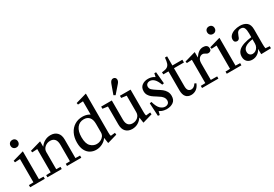

<svg xmlns="http://www.w3.org/2000/svg" viewBox="47 -1839 4154 2906"><g transform="rotate(-30 2124.0 -386.0)"><path d="M202 -526 206 -524V-40L286 -38V0H30V-38L110 -40V-445L108 -447L20 -442L14 -472ZM86 -691Q86 -720 104.5 -738Q123 -756 152 -756Q181 -756 199 -738Q217 -720 217 -691Q217 -662 199 -643.5Q181 -625 152 -625Q123 -625 104.5 -643.5Q86 -662 86 -691Z M504 -526 508 -524V-40L582 -38V0H332V-38L412 -40V-445L410 -447L322 -442L316 -472ZM508 -434H510Q538 -477 585 -503.5Q632 -530 689 -530Q759 -530 801.5 -487.5Q844 -445 844 -365V-40L924 -38V0H674V-38L748 -40V-325Q748 -395 719.5 -426.5Q691 -458 642 -458Q588 -458 548 -424Q508 -390 508 -338Z M1469 -126Q1469 -78 1477 -64L1553 -72L1557 -38L1391 10L1387 8L1373 -86V-286H1469ZM1465 -806 1469 -804V-286H1373V-725L1371 -727L1283 -722L1277 -752ZM1423 -453 1373 -333Q1373 -409 1339.5 -447.5Q1306 -486 1246 -486Q1169 -486 1125 -428Q1081 -370 1081 -267Q1081 -154 1127.5 -108Q1174 -62 1233 -62Q1268 -62 1300.5 -77Q1333 -92 1353 -119.5Q1373 -147 1373 -182V-86H1371Q1344 -44 1292.5 -17Q1241 10 1182 10Q1130 10 1084.5 -14Q1039 -38 1010 -91.5Q981 -145 981 -229Q981 -320 1015 -388Q1049 -456 1109 -493Q1169 -530 1244 -530Q1303 -530 1348.5 -508.5Q1394 -487 1423 -453Z M1989 -86H1987Q1959 -43 1914 -16.5Q1869 10 1812 10Q1743 10 1702 -32Q1661 -74 1661 -155V-470L1571 -482V-520H1757V-185Q1757 -122 1784 -92Q1811 -62 1859 -62Q1913 -62 1951 -95.5Q1989 -129 1989 -182ZM1899 -520H2085V-126Q2085 -78 2093 -64L2169 -72L2173 -38L2007 10L2003 8L1989 -86V-470L1899 -482ZM1847 -560 1818 -577 1877 -741Q1898 -800 1939 -800Q1960 -800 1974 -786.5Q1988 -773 1988 -751Q1988 -737 1981.5 -722Q1975 -707 1961 -691Z M2265 -201Q2292 -104 2331.5 -69Q2371 -34 2412 -34Q2444 -34 2464.5 -51.5Q2485 -69 2485 -103Q2485 -132 2470 -154Q2455 -176 2434 -192.5Q2413 -209 2374 -233Q2331 -259 2305 -279.5Q2279 -300 2261 -330Q2243 -360 2243 -400Q2243 -465 2287 -497.5Q2331 -530 2392 -530Q2440 -530 2478.5 -512Q2517 -494 2544 -467L2505 -483L2521 -556L2551 -554L2570 -351L2538 -345Q2507 -427 2472.5 -457.5Q2438 -488 2401 -488Q2369 -488 2350.5 -471Q2332 -454 2332 -426Q2332 -393 2356.5 -370.5Q2381 -348 2433 -315Q2478 -288 2507 -265Q2536 -242 2556.5 -208Q2577 -174 2577 -128Q2577 -55 2529.5 -22.5Q2482 10 2417 10Q2369 10 2327.5 -7Q2286 -24 2258 -51L2302 -71L2275 34L2245 30L2233 -195Z M2628 -510 2645 -511Q2695 -516 2722 -532.5Q2749 -549 2761 -583Q2773 -617 2778 -680H2816V-520H2990V-472H2816V-157Q2816 -107 2834.5 -84.5Q2853 -62 2884 -62Q2933 -62 2968 -118H2970L2996 -104Q2972 -45 2932 -17.5Q2892 10 2843 10Q2785 10 2752.5 -27Q2720 -64 2720 -143V-472H2630Z M3210 -434H3212Q3241 -479 3276 -504.5Q3311 -530 3356 -530Q3391 -530 3413.5 -513.5Q3436 -497 3436 -463Q3436 -433 3420 -421Q3404 -409 3384 -409Q3371 -409 3361.5 -413Q3352 -417 3340 -425Q3327 -433 3317 -437Q3307 -441 3294 -441Q3261 -441 3235.5 -413Q3210 -385 3210 -328ZM3206 -526 3210 -524V-40L3320 -38V0H3034V-38L3114 -40V-445L3112 -447L3024 -442L3018 -472Z M3638 -526 3642 -524V-40L3722 -38V0H3466V-38L3546 -40V-445L3544 -447L3456 -442L3450 -472ZM3522 -691Q3522 -720 3540.5 -738Q3559 -756 3588 -756Q3617 -756 3635 -738Q3653 -720 3653 -691Q3653 -662 3635 -643.5Q3617 -625 3588 -625Q3559 -625 3540.5 -643.5Q3522 -662 3522 -691Z M3834 -215Q3901 -277 4078 -296L4064 -258Q3975 -245 3932.5 -215Q3890 -185 3890 -137Q3890 -103 3909.5 -83.5Q3929 -64 3959 -64Q3986 -64 4010 -79Q4034 -94 4049 -121.5Q4064 -149 4064 -184V-86H4062Q4043 -44 4002 -17Q3961 10 3910 10Q3857 10 3823.5 -21Q3790 -52 3790 -110Q3790 -174 3834 -215ZM3998 -530Q4071 -530 4115.5 -494.5Q4160 -459 4160 -375V-120Q4160 -70 4166 -42L4238 -36V0L4066 4L4064 -86V-359Q4064 -421 4049 -454.5Q4034 -488 3989 -488Q3964 -488 3948.5 -477.5Q3933 -467 3925 -452Q3917 -437 3907 -411Q3900 -390 3894 -377.5Q3888 -365 3877 -356.5Q3866 -348 3849 -348Q3827 -348 3813.5 -362Q3800 -376 3800 -403Q3800 -442 3827.5 -470.5Q3855 -499 3900.5 -514.5Q3946 -530 3998 -530Z"/></g></svg>

Font: Minipax
Style: Regular
Weight: 400
Designer: Raphaël Ronot
Foundry: Velvetyne Type Foundry
Version: Version 1.000